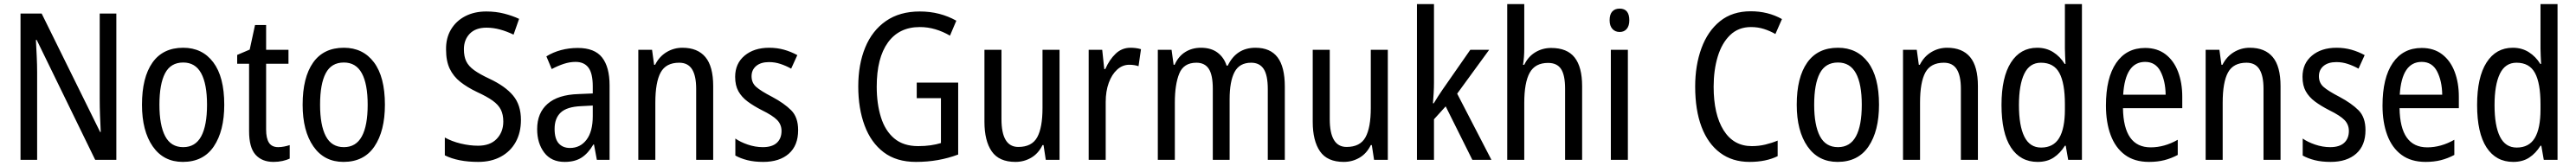

<svg xmlns="http://www.w3.org/2000/svg" viewBox="-20 -780 12555 810"><path d="M547 0H444L159 -585H155Q157 -546 159 -505Q161 -464 161 -426V0H80V-714H183L468 -136H471Q469 -174 467.5 -216.5Q466 -259 466 -294V-714H547Z M1073 -269Q1073 -141 1022 -65.5Q971 10 871 10Q777 10 724.5 -65.5Q672 -141 672 -269Q672 -402 723 -474.5Q774 -547 873 -547Q966 -547 1019.5 -476Q1073 -405 1073 -269ZM757 -269Q757 -169 785 -115.5Q813 -62 873 -62Q932 -62 960.5 -114.5Q989 -167 989 -269Q989 -370 960.5 -422.5Q932 -475 873 -475Q812 -475 784.5 -422.5Q757 -370 757 -269Z M1336 -62Q1350 -62 1365 -65Q1380 -68 1392 -72V-6Q1377 1 1356.5 5.5Q1336 10 1313 10Q1257 10 1225.5 -25Q1194 -60 1194 -140V-469H1136V-512L1197 -538L1223 -658H1277V-537H1386V-469H1277V-148Q1277 -105 1291 -83.5Q1305 -62 1336 -62Z M1856 -269Q1856 -141 1805 -65.5Q1754 10 1654 10Q1560 10 1507.5 -65.5Q1455 -141 1455 -269Q1455 -402 1506 -474.5Q1557 -547 1656 -547Q1749 -547 1802.5 -476Q1856 -405 1856 -269ZM1540 -269Q1540 -169 1568 -115.5Q1596 -62 1656 -62Q1715 -62 1743.5 -114.5Q1772 -167 1772 -269Q1772 -370 1743.5 -422.5Q1715 -475 1656 -475Q1595 -475 1567.5 -422.5Q1540 -370 1540 -269Z M2519 -195Q2519 -133 2493.5 -87Q2468 -41 2421 -15.5Q2374 10 2311 10Q2212 10 2148 -22V-109Q2182 -90 2225.5 -79.5Q2269 -69 2310 -69Q2369 -69 2401 -102.5Q2433 -136 2433 -187Q2433 -221 2421 -245Q2409 -269 2381 -289Q2353 -309 2305 -331Q2257 -354 2223.5 -380.5Q2190 -407 2172 -444.5Q2154 -482 2154 -538Q2153 -594 2178 -636Q2203 -678 2247.5 -701Q2292 -724 2350 -724Q2397 -724 2437.5 -713.5Q2478 -703 2510 -688L2483 -611Q2450 -627 2417 -636Q2384 -645 2351 -645Q2298 -645 2269.5 -615.5Q2241 -586 2241 -540Q2241 -504 2252.5 -480.5Q2264 -457 2291 -437.5Q2318 -418 2365 -396Q2442 -360 2480.5 -314Q2519 -268 2519 -195Z M2796 -546Q2878 -546 2914.5 -499.5Q2951 -453 2951 -363V0H2889L2875 -75H2872Q2847 -32 2814.5 -11Q2782 10 2732 10Q2667 10 2632.5 -35.5Q2598 -81 2598 -150Q2598 -229 2649 -273.5Q2700 -318 2799 -321L2869 -324V-359Q2869 -422 2848 -450Q2827 -478 2785 -478Q2757 -478 2728 -468.5Q2699 -459 2669 -443L2643 -505Q2675 -525 2714 -535.5Q2753 -546 2796 -546ZM2812 -262Q2743 -259 2713 -231Q2683 -203 2683 -151Q2683 -103 2703 -80.5Q2723 -58 2758 -58Q2808 -58 2838.5 -98Q2869 -138 2869 -213V-265Z M3306 -547Q3380 -547 3418 -501.5Q3456 -456 3456 -360V0H3373V-347Q3373 -410 3353 -442Q3333 -474 3290 -474Q3226 -474 3200 -426.5Q3174 -379 3174 -279V0H3091V-537H3158L3168 -464H3173Q3193 -504 3228.5 -525.5Q3264 -547 3306 -547Z M3870 -145Q3870 -70 3824.5 -30Q3779 10 3700 10Q3656 10 3622.5 1.5Q3589 -7 3564 -21V-104Q3588 -87 3624.5 -74.5Q3661 -62 3698 -62Q3743 -62 3766 -83Q3789 -104 3789 -141Q3789 -172 3768 -194Q3747 -216 3692 -243Q3653 -263 3624 -284.5Q3595 -306 3579 -334.5Q3563 -363 3563 -405Q3563 -470 3609 -508.5Q3655 -547 3729 -547Q3767 -547 3801 -537.5Q3835 -528 3866 -511L3836 -445Q3811 -459 3784 -468Q3757 -477 3728 -477Q3688 -477 3665.5 -458Q3643 -439 3643 -408Q3643 -376 3665.5 -356Q3688 -336 3744 -307Q3802 -276 3836 -242Q3870 -208 3870 -145Z M4448 -377H4650V-26Q4602 -8 4551 1Q4500 10 4444 10Q4349 10 4287 -37Q4225 -84 4194 -167.5Q4163 -251 4163 -358Q4163 -466 4197 -548.5Q4231 -631 4298 -677.5Q4365 -724 4463 -724Q4513 -724 4557.5 -712.5Q4602 -701 4641 -679L4610 -606Q4576 -626 4539 -637Q4502 -648 4463 -648Q4362 -648 4307.5 -572.5Q4253 -497 4253 -357Q4253 -274 4273.5 -208Q4294 -142 4338.5 -104.5Q4383 -67 4455 -67Q4488 -67 4515.5 -71Q4543 -75 4566 -82V-301H4448Z M5144 -537V0H5077L5066 -72H5061Q5041 -31 5006 -10.5Q4971 10 4929 10Q4849 10 4813.5 -41.5Q4778 -93 4778 -186V-537H4861V-199Q4861 -63 4943 -63Q5009 -63 5035 -110Q5061 -157 5061 -253V-537Z M5490 -547Q5502 -547 5515 -545.5Q5528 -544 5541 -540L5529 -457Q5509 -464 5484 -464Q5451 -464 5425 -440.5Q5399 -417 5384 -376Q5369 -335 5369 -282V0H5286V-537H5352L5362 -443H5367Q5387 -489 5417.5 -518Q5448 -547 5490 -547Z M6099 -547Q6171 -547 6206.5 -500.5Q6242 -454 6242 -357V0H6159V-345Q6159 -413 6139 -443.5Q6119 -474 6078 -474Q6021 -474 5997 -428.5Q5973 -383 5973 -296V0H5891V-347Q5891 -414 5871.5 -444Q5852 -474 5811 -474Q5749 -474 5727.5 -421Q5706 -368 5706 -280V0H5623V-537H5690L5700 -464H5705Q5723 -505 5756.5 -526Q5790 -547 5833 -547Q5883 -547 5914.5 -523Q5946 -499 5958 -460H5964Q6006 -547 6099 -547Z M6744 -537V0H6677L6666 -72H6661Q6641 -31 6606 -10.5Q6571 10 6529 10Q6449 10 6413.5 -41.5Q6378 -93 6378 -186V-537H6461V-199Q6461 -63 6543 -63Q6609 -63 6635 -110Q6661 -157 6661 -253V-537Z M6969 -377Q6969 -353 6967.5 -326.5Q6966 -300 6964 -276H6968Q6977 -291 6989 -310Q7001 -329 7011 -343L7146 -537H7238L7082 -323L7249 0H7156L7026 -261L6969 -198V0H6886V-760H6969Z M7409 -543Q7409 -500 7403 -464H7409Q7428 -504 7463 -525Q7498 -546 7540 -546Q7618 -546 7654.5 -499.5Q7691 -453 7691 -360V0H7608V-347Q7608 -413 7588.5 -443Q7569 -473 7525 -473Q7462 -473 7435.5 -425Q7409 -377 7409 -278V0H7326V-760H7409Z M7874 -738Q7921 -738 7921 -681Q7921 -654 7908.5 -639Q7896 -624 7874 -624Q7852 -624 7838.5 -639Q7825 -654 7825 -681Q7825 -710 7838 -724Q7851 -738 7874 -738ZM7914 -537V0H7831V-537Z M8514 -648Q8453 -648 8412.5 -609Q8372 -570 8352 -504Q8332 -438 8332 -357Q8332 -222 8380.5 -144.5Q8429 -67 8518 -67Q8552 -67 8583.5 -74.5Q8615 -82 8644 -94V-18Q8587 10 8507 10Q8423 10 8363.5 -34.5Q8304 -79 8273 -161Q8242 -243 8242 -358Q8242 -461 8272.5 -544.5Q8303 -628 8363 -676.5Q8423 -725 8513 -725Q8597 -725 8665 -687L8633 -614Q8607 -629 8577.5 -638.5Q8548 -648 8514 -648Z M9138 -269Q9138 -141 9087 -65.5Q9036 10 8936 10Q8842 10 8789.5 -65.5Q8737 -141 8737 -269Q8737 -402 8788 -474.5Q8839 -547 8938 -547Q9031 -547 9084.5 -476Q9138 -405 9138 -269ZM8822 -269Q8822 -169 8850 -115.5Q8878 -62 8938 -62Q8997 -62 9025.5 -114.5Q9054 -167 9054 -269Q9054 -370 9025.5 -422.5Q8997 -475 8938 -475Q8877 -475 8849.5 -422.5Q8822 -370 8822 -269Z M9470 -547Q9544 -547 9582 -501.5Q9620 -456 9620 -360V0H9537V-347Q9537 -410 9517 -442Q9497 -474 9454 -474Q9390 -474 9364 -426.5Q9338 -379 9338 -279V0H9255V-537H9322L9332 -464H9337Q9357 -504 9392.5 -525.5Q9428 -547 9470 -547Z M9911 10Q9827 10 9781 -60.5Q9735 -131 9735 -268Q9735 -403 9781 -475Q9827 -547 9909 -547Q9953 -547 9987 -525.5Q10021 -504 10043 -468H10047Q10046 -487 10045 -507.5Q10044 -528 10044 -543V-760H10127V0H10060L10048 -69H10044Q10021 -32 9989 -11Q9957 10 9911 10ZM9928 -60Q9988 -60 10016 -106.5Q10044 -153 10044 -246V-272Q10044 -374 10017 -424Q9990 -474 9927 -474Q9872 -474 9846 -420Q9820 -366 9820 -267Q9820 -166 9846.5 -113Q9873 -60 9928 -60Z M10435 -546Q10494 -546 10534.5 -515Q10575 -484 10595.5 -430Q10616 -376 10616 -308V-252H10327Q10330 -61 10462 -61Q10529 -61 10594 -98V-24Q10562 -7 10528.5 1.5Q10495 10 10454 10Q10383 10 10336.5 -24.5Q10290 -59 10267 -121Q10244 -183 10244 -265Q10244 -400 10294 -473Q10344 -546 10435 -546ZM10435 -478Q10338 -478 10328 -318H10535Q10534 -385 10510 -431.5Q10486 -478 10435 -478Z M10945 -547Q11019 -547 11057 -501.5Q11095 -456 11095 -360V0H11012V-347Q11012 -410 10992 -442Q10972 -474 10929 -474Q10865 -474 10839 -426.5Q10813 -379 10813 -279V0H10730V-537H10797L10807 -464H10812Q10832 -504 10867.5 -525.5Q10903 -547 10945 -547Z M11509 -145Q11509 -70 11463.5 -30Q11418 10 11339 10Q11295 10 11261.5 1.5Q11228 -7 11203 -21V-104Q11227 -87 11263.5 -74.5Q11300 -62 11337 -62Q11382 -62 11405 -83Q11428 -104 11428 -141Q11428 -172 11407 -194Q11386 -216 11331 -243Q11292 -263 11263 -284.5Q11234 -306 11218 -334.5Q11202 -363 11202 -405Q11202 -470 11248 -508.5Q11294 -547 11368 -547Q11406 -547 11440 -537.5Q11474 -528 11505 -511L11475 -445Q11450 -459 11423 -468Q11396 -477 11367 -477Q11327 -477 11304.5 -458Q11282 -439 11282 -408Q11282 -376 11304.5 -356Q11327 -336 11383 -307Q11441 -276 11475 -242Q11509 -208 11509 -145Z M11783 -546Q11842 -546 11882.5 -515Q11923 -484 11943.5 -430Q11964 -376 11964 -308V-252H11675Q11678 -61 11810 -61Q11877 -61 11942 -98V-24Q11910 -7 11876.5 1.5Q11843 10 11802 10Q11731 10 11684.5 -24.5Q11638 -59 11615 -121Q11592 -183 11592 -265Q11592 -400 11642 -473Q11692 -546 11783 -546ZM11783 -478Q11686 -478 11676 -318H11883Q11882 -385 11858 -431.5Q11834 -478 11783 -478Z M12229 10Q12145 10 12099 -60.5Q12053 -131 12053 -268Q12053 -403 12099 -475Q12145 -547 12227 -547Q12271 -547 12305 -525.5Q12339 -504 12361 -468H12365Q12364 -487 12363 -507.5Q12362 -528 12362 -543V-760H12445V0H12378L12366 -69H12362Q12339 -32 12307 -11Q12275 10 12229 10ZM12246 -60Q12306 -60 12334 -106.5Q12362 -153 12362 -246V-272Q12362 -374 12335 -424Q12308 -474 12245 -474Q12190 -474 12164 -420Q12138 -366 12138 -267Q12138 -166 12164.5 -113Q12191 -60 12246 -60Z"/></svg>

Font: Noto Sans Gurmukhi Condensed
Style: Regular
Weight: 400
Width: 3
Designer: Jelle Bosma - Monotype Design Team
Foundry: Monotype Imaging Inc.
Version: Version 2.004; ttfautohint (v1.8.4.7-5d5b)